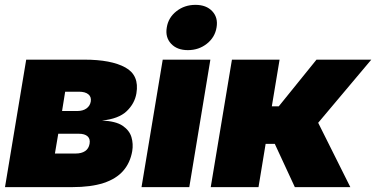

<svg xmlns="http://www.w3.org/2000/svg" viewBox="-20 -767 1542 787"><path d="M0.5 0 87.4 -522.5H325.7Q435.5 -522.5 493.7 -490.5Q551.8 -458.5 539.1 -384.3Q532.2 -342.8 499.3 -311.3Q466.3 -279.8 397.9 -272.9Q454.6 -270.5 482.7 -251.5Q510.7 -232.4 518.8 -204.8Q526.9 -177.2 522 -147.5Q513.7 -99.6 484.9 -66.7Q456.1 -33.7 404.3 -16.8Q352.5 0 275.9 0ZM205.1 -137.7H290Q314 -137.7 328.9 -147.7Q343.8 -157.7 347.2 -177.7Q350.6 -197.8 338.9 -208.3Q327.1 -218.8 303.2 -218.8H218.8ZM234.4 -312H296.9Q319.8 -312 334.5 -322.5Q349.1 -333 352.1 -351.1Q355 -370.1 342 -380.6Q329.1 -391.1 303.7 -391.1H247.1Z M560.1 0 647 -522.5H842.3L755.9 0ZM750 -561.5Q705.6 -561.5 681.2 -587.9Q656.7 -614.3 663.6 -654.3Q669.9 -694.8 703.1 -720.9Q736.3 -747.1 781.2 -747.1Q825.7 -747.1 850.1 -720.9Q874.5 -694.8 867.7 -654.8Q861.3 -614.3 828.1 -587.9Q794.9 -561.5 750 -561.5Z M843.8 0 930.7 -522.5H1126L1094.2 -331.1H1122.6L1277.3 -522.5H1502L1284.2 -263.7L1416 0H1188.5L1106.4 -177.2H1068.8L1039.6 0Z"/></svg>

Font: Inter 28pt Black
Style: Italic
Weight: 900
Italic angle: -9.3988°
Designer: Rasmus Andersson
Foundry: rsms
Version: Version 4.001;git-66647c0bb